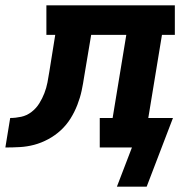

<svg xmlns="http://www.w3.org/2000/svg" viewBox="-76 -550 696 716"><path d="M471 146H360L416 0H296V-110H344L395 -420H264L238 -265Q234 -238 228.5 -212Q223 -186 212.5 -159Q202 -132 187 -108Q172 -84 151 -64.5Q130 -45 104 -31Q78 -17 51.5 -10Q25 -3 -2 -1.5Q-29 0 -56 0L-38 -110Q-18 -110 3 -114.5Q24 -119 41.5 -132.5Q59 -146 70.5 -164.5Q82 -183 89.5 -202.5Q97 -222 101 -242.5Q105 -263 108 -283L130 -420H97V-530H576V-420H528L477 -110H569Z"/></svg>

Font: Iosevka Slab XBdExObl
Style: Regular
Weight: 800
Width: 7
Italic angle: -9°
Monospace: yes
Designer: Belleve Invis
Foundry: Belleve Invis
Version: Version 11.1.0; ttfautohint (v1.8.3)